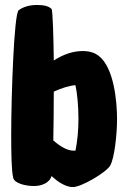

<svg xmlns="http://www.w3.org/2000/svg" viewBox="-20 -736 510 771"><path d="M376 -512C363 -522 344 -531 312 -531C272 -531 233 -517 196 -493C195 -578 192 -695 187 -700C175 -712 155 -716 128 -716C100 -716 74 -709 55 -695C36 -681 25 -347 25 -196C25 -121 26 -52 33 -22C38 0 81 11 117 11C143 11 178 1 187 -29C212 -6 236 9 260 14C264 15 268 15 274 15C306 15 407 -43 423 -72C439 -101 450 -192 450 -258C450 -324 439 -464 376 -512ZM275 -131C252 -131 224 -146 194 -172C195 -230 196 -299 196 -368C226 -382 258 -392 283 -394C290 -362 295 -311 295 -258C295 -216 291 -168 283 -131Z"/></svg>

Font: Manosque
Style: Regular
Weight: 400
Designer: Ariel Martín Pérez
Foundry: Ariel Martín Pérez
Version: Version 1.005;hotconv 1.0.109;makeotfexe 2.5.65596